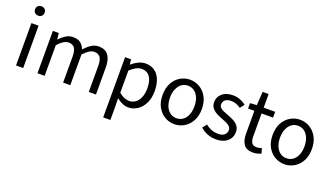

<svg xmlns="http://www.w3.org/2000/svg" viewBox="-76 -1280 3587 2071"><g transform="rotate(20 1717.5 -244.5)"><path d="M81.9 0V-486H164V0ZM122.5 -586Q98.8 -586 83.3 -601Q67.7 -616 67.7 -640.4Q67.7 -664.2 83.3 -678.9Q98.8 -693.6 122.5 -693.6Q146.8 -693.6 162.1 -678.9Q177.3 -664.2 177.3 -640.4Q177.3 -616 162.1 -601Q146.8 -586 122.5 -586Z M328 0V-486.1H396L402.9 -415.6H405.6Q437.5 -450.3 475.5 -474.2Q513.5 -498.1 556.9 -498.1Q613 -498.1 644.6 -473.2Q676.2 -448.2 691.1 -405.5Q729.1 -446.9 768.2 -472.5Q807.4 -498.1 851.4 -498.1Q926.9 -498.1 963.1 -449.5Q999.3 -401 999.3 -308V0H917.1V-297.4Q917.1 -365.6 895.3 -396.1Q873.5 -426.7 826.6 -426.7Q798.4 -426.7 768.5 -408.2Q738.7 -389.7 704.8 -352V0H622.5V-297.4Q622.5 -365.6 600.7 -396.1Q579 -426.7 532.1 -426.7Q477.3 -426.7 410.3 -352V0Z M1157 205.1V-486.1H1225L1231.9 -430H1234.6Q1267.7 -457.9 1307.6 -478Q1347.6 -498.1 1389.6 -498.1Q1452.4 -498.1 1495.3 -467.5Q1538.1 -437 1560.2 -381.3Q1582.3 -325.5 1582.3 -250.4Q1582.3 -167.6 1552.7 -109Q1523 -50.4 1475.2 -19.2Q1427.3 12 1371.8 12Q1338.9 12 1304.7 -2.9Q1270.5 -17.8 1237.1 -44.3L1239.3 40.5V205.1ZM1357.6 -57.2Q1397.8 -57.2 1429.4 -80.3Q1460.9 -103.3 1479.1 -146.5Q1497.4 -189.7 1497.4 -249.7Q1497.4 -303.3 1484.3 -343.7Q1471.2 -384 1443.1 -406.5Q1415 -428.9 1369.2 -428.9Q1338.8 -428.9 1307 -412.3Q1275.2 -395.8 1239.3 -362.5V-107.8Q1272.6 -80.2 1303.3 -68.7Q1334 -57.2 1357.6 -57.2Z M1901.2 12Q1841.6 12 1790.1 -18.1Q1738.7 -48.1 1707.3 -105Q1675.9 -161.9 1675.9 -242.4Q1675.9 -323.5 1707.3 -380.8Q1738.7 -438 1790.1 -468Q1841.6 -498.1 1901.2 -498.1Q1960.7 -498.1 2011.9 -468Q2063 -438 2094.7 -380.8Q2126.4 -323.5 2126.4 -242.4Q2126.4 -161.9 2094.7 -105Q2063 -48.1 2011.9 -18.1Q1960.7 12 1901.2 12ZM1901.2 -56.5Q1943 -56.5 1974.8 -79.7Q2006.6 -102.9 2024 -144.8Q2041.4 -186.7 2041.4 -242.4Q2041.4 -298.1 2024 -340.3Q2006.6 -382.6 1974.8 -406.1Q1943 -429.6 1901.2 -429.6Q1859.4 -429.6 1827.9 -406.1Q1796.4 -382.6 1778.6 -340.3Q1760.9 -298.1 1760.9 -242.4Q1760.9 -186.7 1778.6 -144.8Q1796.4 -102.9 1827.9 -79.7Q1859.4 -56.5 1901.2 -56.5Z M2379.5 12Q2325.8 12 2278.6 -6.6Q2231.4 -25.1 2198.1 -57.7L2236 -105.6Q2267.8 -79.9 2302.4 -66Q2337 -52.1 2382.2 -52.1Q2430.1 -52.1 2453.9 -74.4Q2477.7 -96.8 2477.7 -127.6Q2477.7 -152.6 2461.6 -169.2Q2445.5 -185.7 2420.6 -197.4Q2395.6 -209 2368 -219Q2331.8 -232 2299 -249.6Q2266.2 -267.3 2245.5 -293.7Q2224.8 -320.2 2224.8 -360.1Q2224.8 -418.9 2269.4 -458.5Q2314 -498.1 2392.5 -498.1Q2438.1 -498.1 2476.9 -482.8Q2515.7 -467.4 2543.6 -443.5L2505.8 -395.5Q2480.3 -413.6 2453.3 -423.8Q2426.3 -434 2393.5 -434Q2347.4 -434 2325.7 -412.8Q2304 -391.6 2304 -364.3Q2304 -341.9 2317.2 -327.3Q2330.4 -312.7 2353.7 -302Q2377 -291.4 2407.1 -280.7Q2445.1 -266.8 2479.5 -249.5Q2514 -232.1 2535.4 -204.5Q2556.8 -176.9 2556.8 -132.5Q2556.8 -93.1 2536.4 -60.3Q2516 -27.6 2476.4 -7.8Q2436.8 12 2379.5 12Z M2804.2 9.2Q2726.5 9.2 2695.9 -36Q2665.2 -81.3 2665.2 -153.3V-419.3H2592.9V-481.4L2668.9 -486L2679 -642.3H2747.9V-486H2879.5V-419.3H2747.9V-151.8Q2747.9 -107.6 2764.5 -82.8Q2781.2 -58 2822.7 -58Q2836.1 -58 2849.9 -60.6Q2863.7 -63.2 2878 -70.3L2895.5 -12.2Q2876.5 -2.8 2852.8 3.2Q2829.1 9.2 2804.2 9.2Z M3164.2 12Q3104.6 12 3053.1 -18.1Q3001.7 -48.1 2970.3 -105Q2938.9 -161.9 2938.9 -242.4Q2938.9 -323.5 2970.3 -380.8Q3001.7 -438 3053.1 -468Q3104.6 -498.1 3164.2 -498.1Q3223.7 -498.1 3274.9 -468Q3326 -438 3357.7 -380.8Q3389.4 -323.5 3389.4 -242.4Q3389.4 -161.9 3357.7 -105Q3326 -48.1 3274.9 -18.1Q3223.7 12 3164.2 12ZM3164.2 -56.5Q3206 -56.5 3237.8 -79.7Q3269.6 -102.9 3287 -144.8Q3304.4 -186.7 3304.4 -242.4Q3304.4 -298.1 3287 -340.3Q3269.6 -382.6 3237.8 -406.1Q3206 -429.6 3164.2 -429.6Q3122.4 -429.6 3090.9 -406.1Q3059.4 -382.6 3041.6 -340.3Q3023.9 -298.1 3023.9 -242.4Q3023.9 -186.7 3041.6 -144.8Q3059.4 -102.9 3090.9 -79.7Q3122.4 -56.5 3164.2 -56.5Z"/></g></svg>

Font: Source Sans 3
Style: Regular
Weight: 200
Designer: Paul D. Hunt
Foundry: Adobe
Version: Version 3.046;hotconv 1.0.118;makeotfexe 2.5.65603